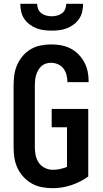

<svg xmlns="http://www.w3.org/2000/svg" viewBox="-20 -975 540 1003"><path d="M256 8Q228 8 200 3Q172 -2 147.5 -15.5Q123 -29 103.5 -50Q84 -71 72 -96Q60 -121 55.5 -149Q51 -177 51 -205V-530Q51 -557 55 -584.5Q59 -612 70 -637Q81 -662 99.5 -683.5Q118 -705 141.5 -718.5Q165 -732 192.5 -737.5Q220 -743 247 -743Q273 -743 298.5 -738.5Q324 -734 347 -722.5Q370 -711 388.5 -692.5Q407 -674 419.5 -651.5Q432 -629 437.5 -603.5Q443 -578 443 -552V-546H332V-549Q332 -567 327 -585Q322 -603 311 -617.5Q300 -632 282.5 -639.5Q265 -647 247 -647Q233 -647 220 -643Q207 -639 197 -630Q187 -621 180 -609Q173 -597 169 -584Q165 -571 163.5 -557.5Q162 -544 162 -530V-205Q162 -184 166.5 -163Q171 -142 183 -124.5Q195 -107 215 -97.5Q235 -88 256 -88Q275 -88 293.5 -92Q312 -96 330 -103V-310H250V-406H441V-53Q401 -24 353 -8Q305 8 256 8ZM250 -815Q230 -815 209.5 -817.5Q189 -820 170 -827.5Q151 -835 134.5 -847.5Q118 -860 106.5 -877Q95 -894 90.5 -914.5Q86 -935 86 -955H174Q174 -941 179.5 -927.5Q185 -914 196.5 -905.5Q208 -897 222 -893.5Q236 -890 250 -890Q264 -890 278 -893.5Q292 -897 303.5 -905.5Q315 -914 320.5 -927.5Q326 -941 326 -955H414Q414 -935 409.5 -914.5Q405 -894 393.5 -877Q382 -860 365.5 -847.5Q349 -835 330 -827.5Q311 -820 290.5 -817.5Q270 -815 250 -815Z"/></svg>

Font: Iosevka Custom
Style: Bold
Weight: 700
Monospace: yes
Designer: Belleve Invis
Foundry: Belleve Invis
Version: Version 30.3.3; ttfautohint (v1.8.3)